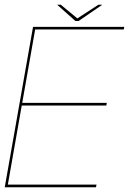

<svg xmlns="http://www.w3.org/2000/svg" viewBox="-27 -788 543 808"><path d="M-7 0H377L379 -11H6L64.5 -344H420.5L422.5 -355H66.5L121 -664H494L496 -675H112ZM290.5 -699.5H303.5L403.5 -768H387L298.5 -710.5L229 -768H213.5Z"/></svg>

Font: Anybody Thin Thin
Style: Italic
Weight: 250
Italic angle: -10°
Version: Version 1.113;gftools[0.9.25]